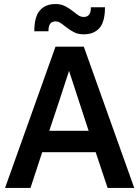

<svg xmlns="http://www.w3.org/2000/svg" viewBox="-20 -931 690 951"><path d="M454 -177H189L131 0H5L255 -700H395L645 0H513ZM224 -283H419L369 -436L322 -580L275 -436ZM395 -761Q367 -761 347.5 -771Q328 -781 312.5 -793Q297 -805 283.5 -815Q270 -825 255 -825Q238 -825 229 -814Q220 -803 220 -776H150Q150 -848 177.5 -879.5Q205 -911 255 -911Q282 -911 301.5 -901Q321 -891 336.5 -879Q352 -867 365.5 -857Q379 -847 395 -847Q412 -847 421 -858Q430 -869 430 -895H500Q500 -823 472.5 -792Q445 -761 395 -761Z"/></svg>

Font: PT Root UI Web Bold
Style: Regular
Weight: 700
Designer: Vitaly Kuzmin
Foundry: ParaType Ltd.
Version: Version 1.000W